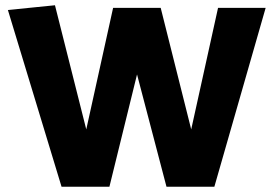

<svg xmlns="http://www.w3.org/2000/svg" viewBox="-20 -710 1040 730"><path d="M613 0 501 -427 396 0H214L10 -672L189 -690L308 -218L410 -680H591L707 -218L809 -680H990L795 0Z"/></svg>

Font: Catamaran
Style: Regular
Weight: 900
Designer: Pria Ravichandran
Version: Version 1.001;PS 001.000;hotconv 1.0.70;makeotf.lib2.5.58329